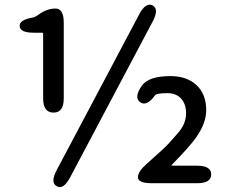

<svg xmlns="http://www.w3.org/2000/svg" viewBox="-20 -773 962 810"><path d="M220 13Q191 -2 219 -55L567 -712Q595 -765 624 -750Q652 -735 624 -682L276 -25Q248 28 220 13ZM622 0Q562 0 562 -25Q562 -49 597 -80Q674 -148 692 -168Q712 -190 731 -212Q765 -251 765 -295Q765 -334 744 -357Q723 -380 687 -380Q641 -380 634 -371Q599 -322 571 -342Q544 -362 578 -411Q607 -452 699 -452Q768 -452 809 -414Q850 -376 850 -308Q850 -254 808 -194Q781 -155 705 -78Q702 -74 707 -74H811Q871 -74 871 -37Q871 0 811 0ZM206 -298Q162 -298 162 -358V-630Q162 -635 157 -635H123Q65 -635 63 -662Q60 -689 118 -699Q129 -701 145 -713Q179 -737 214 -737Q249 -737 249 -677V-358Q249 -298 206 -298Z"/></svg>

Font: Resource Han Rounded CN Medium
Style: Regular
Weight: 500
Designer: Cyano Hao (round all glyphs); Ryoko NISHIZUKA 西塚涼子 (kana, bopomofo & ideographs); Paul D. Hunt (Latin, Greek & Cyrillic)
Foundry: Cyano Hao
Version: 0.990